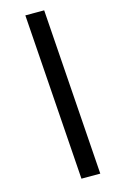

<svg xmlns="http://www.w3.org/2000/svg" viewBox="-137 -912 604 1014"><g transform="rotate(-15 165.5 -405.0)"><path d="M215.8 -859.9 278.8 49.8H175.8L112.8 -859.9Z"/></g></svg>

Font: Sinkin Sans 500 Medium Italic
Style: Regular
Weight: 500
Italic angle: -112°
Designer: Keith Bates
Foundry: K-Type
Version: Sinkin Sans (version 1.0)  by Keith Bates   •   © 2014   www